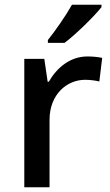

<svg xmlns="http://www.w3.org/2000/svg" viewBox="-20 -786 463 806"><path d="M406 -756V-766H282C257 -721 211 -655 181 -618V-606H251C299 -642 377 -719 406 -756ZM347 -549C274 -549 218 -501 185 -443H180L166 -539H82V0H188V-283C188 -390 261 -451 337 -451C359 -451 380 -448 397 -444L409 -543C392 -547 367 -549 347 -549Z"/></svg>

Font: Noto Sans Georgian Medium
Style: Regular
Weight: 500
Designer: Monotype Design Team, Akaki Razmadze
Foundry: Google LLC
Version: Version 2.005